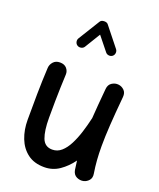

<svg xmlns="http://www.w3.org/2000/svg" viewBox="-163 -953 915 1106"><g transform="rotate(20 294.5 -400.0)"><path d="M532.2 -480Q522.5 -375.5 517.8 -302.2Q513.2 -229 513.2 -172.9Q513.2 -126.5 516.1 -87.4Q519 -48.3 525.4 -8.8Q529.8 16.6 516.8 32Q503.9 47.4 484.9 52.2Q463.4 57.1 442.1 46.9Q420.9 36.6 416 8.8Q411.6 -19 408.7 -45.9Q377 -2 335.7 26.4Q294.4 54.7 243.2 54.7Q181.2 54.7 140.9 24.2Q100.6 -6.3 80.8 -57.1Q61 -107.9 61 -169.4Q61 -247.1 62 -327.1Q63 -407.2 67.4 -489.3Q68.4 -510.3 83.3 -526.9Q98.1 -543.5 124 -543.5Q151.4 -543.5 165.5 -527.1Q179.7 -510.7 178.7 -489.3Q176.8 -448.2 175.5 -408.7Q174.3 -369.1 173.6 -324.5Q172.9 -279.8 172.9 -222.2Q172.9 -143.1 189.5 -99.6Q206.1 -56.2 252.4 -56.2Q283.7 -56.2 307.9 -77.4Q332 -98.6 350.3 -134.3Q368.7 -169.9 382.6 -213.9Q396.5 -257.8 406.7 -303.2L407.2 -304.7Q409.7 -344.7 413.6 -390.6Q417.5 -436.5 422.4 -490.2Q424.8 -516.6 443.8 -528.8Q462.9 -541 483.9 -538.6Q503.9 -536.6 519.3 -521.7Q534.7 -506.8 532.2 -480ZM185.5 -668.5Q175.3 -674.8 172.4 -687Q169.4 -699.2 175.8 -710L256.8 -841.3Q263.7 -853 281.2 -853.5Q298.8 -854 306.2 -844.2L399.9 -726.6Q407.7 -717.3 406.5 -704.3Q405.3 -691.4 395.5 -683.6Q386.2 -676.3 373.3 -677.7Q360.4 -679.2 353 -689L285.6 -772.9L227.5 -677.7Q221.2 -667.5 208.5 -664.8Q195.8 -662.1 185.5 -668.5Z"/></g></svg>

Font: Mikhak SemiBold
Style: Regular
Weight: 600
Designer: Amin Abedi
Version: Version 3.3